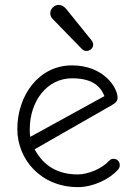

<svg xmlns="http://www.w3.org/2000/svg" viewBox="-20 -767 561 787"><path d="M471 -90C471 -105 460 -116 445 -116C438 -116 431 -113 427 -108C400 -77 342 -52 299 -52C218 -52 159 -86 122 -155L440 -337C456 -346 462 -355 462 -366C462 -409 404 -499 275 -499C139 -499 51 -376 51 -238C51 -114 147 0 300 0C361 0 429 -32 464 -72C468 -76 471 -83 471 -90ZM275 -446C350 -446 390 -420 408 -373L104 -206C102 -217 102 -226 102 -237C102 -353 173 -446 275 -446ZM315 -567C320 -562 326 -558 334 -558C348 -558 362 -569 362 -584C362 -590 360 -595 355 -602L250 -732C243 -740 232 -747 221 -747C203 -747 186 -731 186 -713C186 -703 190 -695 197 -688Z"/></svg>

Font: Comic Neue
Style: Normal
Weight: 400
Designer: Craig Rozynski
Foundry: Craig Rozynski
Version: Version 2.003